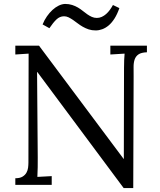

<svg xmlns="http://www.w3.org/2000/svg" viewBox="-20 -930 803 966"><path d="M650.4 16.1H602.1L168 -567.4H166.5L169.9 -139.2Q169.9 -113.3 169.7 -88.6Q169.4 -64 168 -40L240.2 -43.9V0H57.1V-33.2Q80.1 -33.2 93.3 -41.3Q106.4 -49.3 113 -61Q119.6 -72.8 121.3 -86.4Q123 -100.1 123 -111.8L124 -660.2L57.1 -655.8V-700.2H176.3L602.1 -130.4H603L604 -587.9Q604 -629.9 606.9 -660.2L535.2 -655.8V-700.2H719.2V-667Q690.9 -666 677 -656.5Q663.1 -647 657.5 -630.9Q651.9 -614.7 652.1 -592.8Q652.3 -570.8 652.3 -543.9ZM302.2 -848.1Q280.8 -848.1 263.9 -832Q247.1 -815.9 228.5 -788.1L194.3 -807.1Q203.1 -829.1 216.1 -847.7Q229 -866.2 243.9 -879.9Q258.8 -893.6 275.1 -901.6Q291.5 -909.7 307.6 -910.2Q327.1 -910.2 343 -905Q358.9 -899.9 372.1 -892.1Q385.3 -884.3 396.7 -875Q408.2 -865.7 419.4 -857.9Q430.7 -850.1 442.1 -845Q453.6 -839.8 467.3 -839.8Q480.5 -839.8 492.2 -845.2Q503.9 -850.6 513.9 -859.4Q523.9 -868.2 532.5 -879.9Q541 -891.6 548.3 -904.8L580.6 -889.2Q569.8 -858.4 556.2 -836.9Q542.5 -815.4 526.9 -802.2Q511.2 -789.1 494.6 -783Q478 -776.9 461.4 -776.9Q441.9 -776.9 426 -782.2Q410.2 -787.6 396.5 -795.4Q382.8 -803.2 370.8 -812.5Q358.9 -821.8 347.4 -829.6Q335.9 -837.4 325 -842.8Q314 -848.1 302.2 -848.1Z"/></svg>

Font: Lora
Style: Regular
Weight: 400
Designer: Olga Karpushina, Alexei Vanyashin
Foundry: Cyreal (www.cyreal.org, a@cyreal.org)
Version: Version 1.014